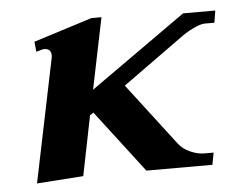

<svg xmlns="http://www.w3.org/2000/svg" viewBox="-42 -529 727 588"><g transform="rotate(-5 321.5 -235.0)"><path d="M639 -470 633 -433H603Q590 -433 566.5 -421.5Q543 -410 525 -396L343 -265L489 -74Q502 -57 524.5 -47Q547 -37 567 -37H596L589 0H386L240 -191L229 -184L192 0L49 10L127 -368Q128 -371 128 -377Q128 -398 106 -398Q102 -398 94.5 -395.5Q87 -393 82 -392L79 -423L259 -480H290L245 -261L540 -470Z"/></g></svg>

Font: Taviraj SemiBold
Style: Italic
Weight: 600
Italic angle: -12°
Designer: Katatrad Team
Foundry: CadsonDemak
Version: Version 1.001